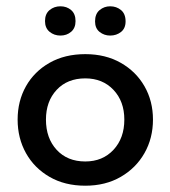

<svg xmlns="http://www.w3.org/2000/svg" viewBox="-20 -580 541 610"><path d="M251 10Q186 10 137.5 -18Q89 -46 62.5 -93.5Q36 -141 36 -200Q36 -259 62.5 -306Q89 -353 137.5 -380.5Q186 -408 251 -408Q315 -408 363.5 -380.5Q412 -353 439 -306Q466 -259 466 -200Q466 -141 439 -93.5Q412 -46 363.5 -18Q315 10 251 10ZM251 -67Q306 -67 340.5 -104Q375 -141 375 -200Q375 -258 340.5 -294.5Q306 -331 251 -331Q194 -331 160 -294.5Q126 -258 126 -200Q126 -141 160 -104Q194 -67 251 -67ZM172 -467Q152 -467 137.5 -479Q123 -491 123 -513Q123 -536 137.5 -548Q152 -560 172 -560Q192 -560 206 -548Q220 -536 220 -513Q220 -491 206 -479Q192 -467 172 -467ZM330 -467Q311 -467 296.5 -478.5Q282 -490 282 -512Q282 -536 296.5 -548Q311 -560 330 -560Q350 -560 364.5 -548Q379 -536 379 -512Q379 -490 364.5 -478.5Q350 -467 330 -467Z"/></svg>

Font: Rokkitt SemiBold Medium
Style: Regular
Weight: 500
Version: Version 3.103